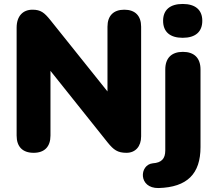

<svg xmlns="http://www.w3.org/2000/svg" viewBox="-20 -763 1085 970"><path d="M903 -572C967 -572 1002 -602 1002 -658C1002 -713 967 -743 903 -743C839 -743 804 -713 804 -658C804 -602 839 -572 903 -572ZM150 9C205 9 235 -22 235 -78V-405L524 -43C554 -6 574 9 619 9C664 9 693 -23 693 -74V-628C693 -683 663 -714 608 -714C553 -714 523 -683 523 -628V-301L234 -662C204 -699 186 -714 144 -714C96 -714 64 -682 64 -623V-78C64 -22 94 9 150 9ZM781 187C926 183 993 115 993 -20V-412C993 -470 961 -501 904 -501C847 -501 815 -470 815 -412V-3C815 39 796 59 752 62C683 69 678 189 781 187Z"/></svg>

Font: Nunito Black
Style: Regular
Weight: 900
Designer: Vernon Adams
Foundry: Vernon Adams
Version: Version 3.602